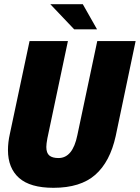

<svg xmlns="http://www.w3.org/2000/svg" viewBox="-20 -886 667 916"><path d="M18 -170Q18 -207 27 -247L121 -690H304L206 -226Q201 -199 201 -185Q201 -156 215.5 -144Q230 -132 259 -132Q327 -132 349 -241L444 -690H627L532 -237Q505 -114 434.5 -52Q364 10 235 10Q124 10 71 -37Q18 -84 18 -170ZM220 -866H375L443 -746H334Z"/></svg>

Font: Decalotype Black Italic
Style: Regular
Weight: 900
Italic angle: -12°
Designer: Alfredo Marco Pradil
Foundry: Alfredo Marco Pradil
Version: Version 1.0